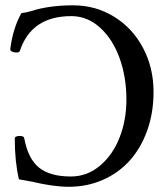

<svg xmlns="http://www.w3.org/2000/svg" viewBox="-20 -696 636 729"><path d="M241.2 13.2Q182.6 13.2 103 -5.9Q58.1 -14.2 51.8 -15.1Q36.1 -82.5 36.1 -169.9Q36.1 -179.2 53.2 -179.7Q70.3 -180.2 71.8 -171.9Q86.4 -93.3 128.2 -59.6Q169.9 -25.9 249 -25.9Q311 -25.9 359.9 -67.1Q408.7 -108.4 434.3 -174.6Q460 -240.7 460 -317.9Q460 -402.8 434.3 -474.6Q408.7 -546.4 360.4 -590.6Q312 -634.8 251 -634.8Q98.6 -634.8 55.2 -502Q53.2 -497.1 43.9 -496.6Q34.7 -496.1 26.4 -499.8Q18.1 -503.4 19 -509.8Q28.8 -587.9 61 -646Q76.2 -647.5 98.1 -653.8Q166.5 -675.8 257.8 -675.8Q342.8 -675.8 412.8 -632.8Q482.9 -589.8 522.9 -514.4Q563 -439 563 -347.2Q563 -268.1 539.1 -200.9Q515.1 -133.8 472.9 -86.7Q430.7 -39.6 370.8 -13.2Q311 13.2 241.2 13.2Z"/></svg>

Font: Junicode SmCond Medium
Style: Regular
Weight: 500
Width: 4
Designer: Peter S. Baker
Version: Version 2.206